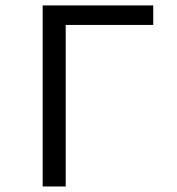

<svg xmlns="http://www.w3.org/2000/svg" viewBox="-20 -676 640 696"><path d="M134.7 0V-656.3H535.5V-585.6H218.2V0Z"/></svg>

Font: Source Code Pro ExtraLight
Style: Regular
Weight: 200
Monospace: yes
Designer: Paul D. Hunt, Teo Tuominen
Foundry: Adobe
Version: Version 1.026;hotconv 1.1.0;makeotfexe 2.6.0